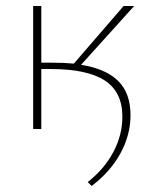

<svg xmlns="http://www.w3.org/2000/svg" viewBox="-20 -428 500 637"><path d="M413 -46Q413 20 379.5 81Q346 142 284 189L271 176Q326 133 356 76.5Q386 20 386 -41Q386 -123 327.5 -161Q269 -199 148 -199H117V0H90V-408H117V-220H155Q192 -220 225 -217L390 -408H425L249 -213Q331 -200 372 -159.5Q413 -119 413 -46Z"/></svg>

Font: Ysabeau Extralight
Style: Regular
Weight: 200
Designer: Christian Thalmann (Catharsis Fonts)
Version: Version 0.003